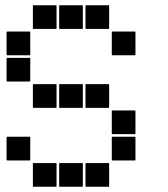

<svg xmlns="http://www.w3.org/2000/svg" viewBox="-20 -715 640 730"><path d="M307 -695H393Q395 -695 395 -693V-607Q395 -605 393 -605H307Q305 -605 305 -607V-693Q305 -695 307 -695ZM207 -695H293Q295 -695 295 -693V-607Q295 -605 293 -605H207Q205 -605 205 -607V-693Q205 -695 207 -695ZM107 -695H193Q195 -695 195 -693V-607Q195 -605 193 -605H107Q105 -605 105 -607V-693Q105 -695 107 -695ZM407 -595H493Q495 -595 495 -593V-507Q495 -505 493 -505H407Q405 -505 405 -507V-593Q405 -595 407 -595ZM7 -595H93Q95 -595 95 -593V-507Q95 -505 93 -505H7Q5 -505 5 -507V-593Q5 -595 7 -595ZM7 -495H93Q95 -495 95 -493V-407Q95 -405 93 -405H7Q5 -405 5 -407V-493Q5 -495 7 -495ZM307 -395H393Q395 -395 395 -393V-307Q395 -305 393 -305H307Q305 -305 305 -307V-393Q305 -395 307 -395ZM207 -395H293Q295 -395 295 -393V-307Q295 -305 293 -305H207Q205 -305 205 -307V-393Q205 -395 207 -395ZM107 -395H193Q195 -395 195 -393V-307Q195 -305 193 -305H107Q105 -305 105 -307V-393Q105 -395 107 -395ZM407 -295H493Q495 -295 495 -293V-207Q495 -205 493 -205H407Q405 -205 405 -207V-293Q405 -295 407 -295ZM407 -195H493Q495 -195 495 -193V-107Q495 -105 493 -105H407Q405 -105 405 -107V-193Q405 -195 407 -195ZM7 -195H93Q95 -195 95 -193V-107Q95 -105 93 -105H7Q5 -105 5 -107V-193Q5 -195 7 -195ZM307 -95H393Q395 -95 395 -93V-7Q395 -5 393 -5H307Q305 -5 305 -7V-93Q305 -95 307 -95ZM207 -95H293Q295 -95 295 -93V-7Q295 -5 293 -5H207Q205 -5 205 -7V-93Q205 -95 207 -95ZM107 -95H193Q195 -95 195 -93V-7Q195 -5 193 -5H107Q105 -5 105 -7V-93Q105 -95 107 -95Z"/></svg>

Font: Pixel Panel Black
Style: Regular
Weight: 900
Monospace: yes
Designer: Óliver Lalan
Foundry: Óliver Lalan
Version: Version 1.000; ttfautohint (v1.8.4.7-5d5b-dirty);gftools[0.9